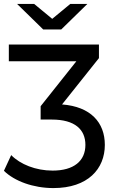

<svg xmlns="http://www.w3.org/2000/svg" viewBox="-40 -757 587 978"><path d="M272 -607 405 -737H318L226 -661L134 -737H47L180 -607ZM276 -225 464 -461V-530H5V-445H349L167 -216V-148H224C342 -148 395 -97 395 -19C395 63 336 112 228 112C142 112 63 80 17 33L-20 113C34 166 130 201 232 201C408 201 494 103 494 -19C494 -133 422 -214 276 -225Z"/></svg>

Font: AWKNG-Font Medium
Style: Regular
Weight: 500
Designer: Awakening Church
Foundry: Awakening Church
Version: Version 1.700;PS 001.700;hotconv 1.0.88;makeotf.lib2.5.64775